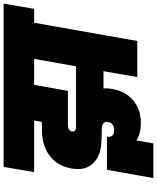

<svg xmlns="http://www.w3.org/2000/svg" viewBox="77 -857 869 1063"><g transform="rotate(-90 511.5 -325.5)"><path d="M994 -571H917L816 0H616L649 -187H553Q554 -181 554 -174Q554 -155 549 -132Q537 -64 486.5 -22Q436 20 363 20Q332 20 306.5 13Q281 6 266 -5L249 89H57L103 -168H286Q285 -162 285 -158Q285 -145 294 -136.5Q303 -128 323 -128Q342 -128 353.5 -137Q365 -146 367 -161Q368 -165 368 -169Q368 -197 320 -197Q279 -197 251 -199Q184 -203 145.5 -238.5Q107 -274 107 -327Q107 -344 110 -363Q124 -444 182 -486Q240 -528 323 -528H368L376 -571H90L119 -740H1023ZM676 -339 717 -571H573L540 -384H349Q335 -384 326 -378Q317 -372 315 -361Q315 -358 315 -356Q315 -339 342 -339Z"/></g></svg>

Font: Fz Poppins Black
Style: Italic
Weight: 900
Italic angle: -10°
Designer: Ninad Kale (Devanagari), Jonny Pinhorn (Latin)
Foundry: Indian Type Foundry
Version: Vit hóa bi Vntype.Com & FontZin.Com